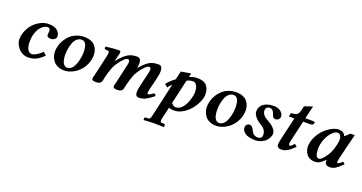

<svg xmlns="http://www.w3.org/2000/svg" viewBox="-42 -1310 4263 2263"><g transform="rotate(20 2089.5 -178.5)"><path d="M237.8 9.8Q202.1 9.8 169.9 -6.3Q137.7 -22.5 116.9 -47.1Q96.2 -71.8 84 -99.6Q71.8 -127.4 71.8 -151.9Q71.8 -211.9 95.7 -267.1Q119.6 -322.3 157.5 -360.4Q195.3 -398.4 242.7 -421.1Q290 -443.8 336.9 -443.8Q376.5 -443.8 405.8 -434.3Q435.1 -424.8 451.4 -408.9Q467.8 -393.1 475.3 -375Q482.9 -356.9 482.9 -336.9Q482.9 -319.8 470 -307.9Q457 -295.9 443.8 -291.5Q430.7 -287.1 420.9 -287.1Q367.2 -287.1 367.2 -323.2Q367.2 -331.5 369.1 -342.8Q371.1 -354 371.1 -370.1Q371.1 -388.7 360.4 -396.7Q349.6 -404.8 339.8 -404.8Q314.9 -404.8 289.6 -388.7Q264.2 -372.6 243.2 -343.8Q222.2 -314.9 209 -270Q195.8 -225.1 195.8 -172.9Q195.8 -140.1 201.2 -115.5Q206.5 -90.8 214.1 -77.1Q221.7 -63.5 232.2 -54.9Q242.7 -46.4 251.5 -43.7Q260.3 -41 269 -41Q288.6 -41 326.4 -62.7Q364.3 -84.5 392.1 -116.2L432.1 -82Q389.2 -38.1 344.7 -14.2Q300.3 9.8 237.8 9.8Z M642.1 -172.9Q642.1 -137.7 647.7 -111.1Q653.3 -84.5 661.1 -70.3Q668.9 -56.2 679.4 -47.1Q689.9 -38.1 698.2 -35.6Q706.5 -33.2 714.8 -33.2Q742.7 -33.2 764.9 -52Q787.1 -70.8 800 -98.6Q813 -126.5 821.8 -160.6Q830.6 -194.8 833.7 -222.4Q836.9 -250 836.9 -272Q836.9 -296.9 833.7 -318.4Q830.6 -339.8 823.2 -359.9Q815.9 -379.9 801.5 -391.4Q787.1 -402.8 767.1 -402.8Q732.9 -402.8 707 -379.6Q681.2 -356.4 667.7 -319.8Q654.3 -283.2 648.2 -246.1Q642.1 -209 642.1 -172.9ZM515.6 -165Q515.6 -201.7 526.1 -240Q536.6 -278.3 559.1 -314.9Q581.5 -351.6 612.5 -380.1Q643.6 -408.7 688.5 -426.3Q733.4 -443.8 785.6 -443.8Q835 -443.8 870.8 -428.5Q906.7 -413.1 925.5 -387.7Q944.3 -362.3 952.6 -335.2Q960.9 -308.1 960.9 -278.8Q960.9 -221.2 937.7 -167.2Q914.6 -113.3 877 -75Q839.4 -36.6 790 -13.4Q740.7 9.8 689.9 9.8Q649.4 9.8 617.2 -3.4Q585 -16.6 566.4 -35.9Q547.9 -55.2 535.9 -80.1Q523.9 -105 519.8 -125.7Q515.6 -146.5 515.6 -165Z M1376 -322.3Q1384.8 -374 1352.5 -374Q1335.4 -374 1305.4 -344.7Q1275.4 -315.4 1239.7 -262.2Q1201.2 -204.1 1170.4 -71.8Q1169.4 -67.4 1167 -54.2Q1164.6 -41 1163.1 -34.9Q1161.6 -28.8 1156.7 -18.6Q1151.9 -8.3 1145 -3.4Q1138.2 1.5 1125.7 5.6Q1113.3 9.8 1096.7 9.8Q1061 9.8 1050.3 3.4Q1039.6 -2.9 1039.6 -17.1Q1039.6 -21.5 1041.5 -30Q1043.5 -38.6 1047.4 -52.2L1052.2 -71.8L1108.9 -320.8Q1114.7 -346.7 1114.7 -367.2Q1114.7 -386.2 1099.6 -387.2L1059.6 -390.1Q1054.7 -397 1054.2 -406.7Q1053.7 -416.5 1058.6 -422.9Q1164.1 -436 1221.7 -436Q1242.2 -436 1242.2 -415Q1242.2 -400.4 1220.2 -320.3L1214.8 -300.8L1215.8 -299.8Q1264.2 -356.9 1296.6 -384.8Q1329.1 -412.6 1364.7 -425.8Q1400.4 -439 1450.7 -439Q1516.1 -439 1492.7 -312Q1537.1 -363.3 1568.8 -389.4Q1600.6 -415.5 1635 -427.2Q1669.4 -439 1717.8 -439Q1739.7 -439 1751.7 -425Q1763.7 -411.1 1765.4 -387Q1767.1 -362.8 1764.2 -337.9Q1761.2 -314.5 1753.9 -283.2L1717.8 -133.8Q1708.5 -97.7 1708.5 -82.5Q1708.5 -65.9 1718.8 -65.9Q1726.6 -65.9 1745.4 -75.9Q1764.2 -85.9 1781.7 -100.1Q1792 -100.1 1798.8 -92.8Q1805.7 -85.4 1807.6 -74.2Q1754.4 -30.3 1714.4 -10.3Q1674.3 9.8 1629.9 9.8Q1585 9.8 1585 -46.4Q1585 -73.7 1596.7 -125L1631.8 -274.9L1634.8 -287.6Q1637.2 -298.8 1638.7 -304.4Q1640.1 -310.1 1642.1 -319.8Q1644 -329.6 1644.3 -334.7Q1644.5 -339.8 1644.5 -347.2Q1644.5 -354.5 1642.8 -358.4Q1641.1 -362.3 1638.4 -366.5Q1635.7 -370.6 1630.9 -372.3Q1626 -374 1619.6 -374Q1602.5 -374 1572.5 -344.7Q1542.5 -315.4 1506.8 -262.2Q1468.3 -204.1 1437.5 -71.8Q1436.5 -67.4 1434.1 -54.2Q1431.6 -41 1430.2 -34.9Q1428.7 -28.8 1423.8 -18.6Q1418.9 -8.3 1412.1 -3.4Q1405.3 1.5 1392.8 5.6Q1380.4 9.8 1363.8 9.8Q1328.1 9.8 1317.4 3.4Q1306.6 -2.9 1306.6 -17.1Q1306.6 -21.5 1308.6 -30Q1310.5 -38.6 1314 -52.2L1319.3 -71.8L1375.5 -320.8V-321.3Z M1966.3 -344.2 1990.2 -449.2 2113.3 -470.2 2103 -422.9Q2158.7 -443.8 2200.2 -443.8Q2285.2 -443.8 2320.3 -403.6Q2355.5 -363.3 2355.5 -290Q2355.5 -250 2332.3 -198.5Q2309.1 -147 2271.7 -100.6Q2234.4 -54.2 2180.9 -22.2Q2127.4 9.8 2073.2 9.8Q2031.7 9.8 2005.4 -1Q1981 109.4 1969.2 157.2Q1968.3 162.1 1968.3 171.9Q1968.3 195.8 1981.4 195.8H1999.5Q2028.3 195.8 2028.3 208V231.9L2026.4 233.9Q1936.5 231.9 1898.4 231.9Q1882.8 231.9 1851.8 233.4Q1820.8 234.9 1797.4 236.3L1774.4 237.8L1772.5 235.8V212.9Q1772.5 201.2 1803.2 201.2H1822.3Q1842.8 201.2 1853 155.8L1949.2 -271Q1921.4 -243.2 1903.3 -217.8L1867.2 -249Q1898.4 -292.5 1966.3 -344.2ZM2168.5 -390.1Q2120.6 -390.1 2090.3 -370.1L2020.5 -66.9Q2048.3 -32.2 2075.2 -32.2Q2112.3 -32.2 2143.8 -60.5Q2175.3 -88.9 2193.4 -129.2Q2211.4 -169.4 2221.4 -208.3Q2231.4 -247.1 2231.4 -273.9Q2231.4 -300.8 2226.3 -325.4Q2221.2 -350.1 2206.3 -370.1Q2191.4 -390.1 2168.5 -390.1Z M2547.4 -172.9Q2547.4 -137.7 2553 -111.1Q2558.6 -84.5 2566.4 -70.3Q2574.2 -56.2 2584.7 -47.1Q2595.2 -38.1 2603.5 -35.6Q2611.8 -33.2 2620.1 -33.2Q2647.9 -33.2 2670.2 -52Q2692.4 -70.8 2705.3 -98.6Q2718.3 -126.5 2727.1 -160.6Q2735.8 -194.8 2739 -222.4Q2742.2 -250 2742.2 -272Q2742.2 -296.9 2739 -318.4Q2735.8 -339.8 2728.5 -359.9Q2721.2 -379.9 2706.8 -391.4Q2692.4 -402.8 2672.4 -402.8Q2638.2 -402.8 2612.3 -379.6Q2586.4 -356.4 2573 -319.8Q2559.6 -283.2 2553.5 -246.1Q2547.4 -209 2547.4 -172.9ZM2420.9 -165Q2420.9 -201.7 2431.4 -240Q2441.9 -278.3 2464.4 -314.9Q2486.8 -351.6 2517.8 -380.1Q2548.8 -408.7 2593.8 -426.3Q2638.7 -443.8 2690.9 -443.8Q2740.2 -443.8 2776.1 -428.5Q2812 -413.1 2830.8 -387.7Q2849.6 -362.3 2857.9 -335.2Q2866.2 -308.1 2866.2 -278.8Q2866.2 -221.2 2843 -167.2Q2819.8 -113.3 2782.2 -75Q2744.6 -36.6 2695.3 -13.4Q2646 9.8 2595.2 9.8Q2554.7 9.8 2522.5 -3.4Q2490.2 -16.6 2471.7 -35.9Q2453.1 -55.2 2441.2 -80.1Q2429.2 -105 2425 -125.7Q2420.9 -146.5 2420.9 -165Z M3282.2 -358.9Q3284.7 -336.9 3272 -322.5Q3259.3 -308.1 3245.1 -304.2Q3228.5 -299.8 3213.1 -305.9Q3197.8 -312 3191.9 -326.2L3185.5 -343.3Q3180.7 -356.4 3178.2 -362.3Q3175.8 -368.2 3170.2 -378.2Q3164.6 -388.2 3159.2 -393.1Q3153.8 -397.9 3145 -401.9Q3136.2 -405.8 3126 -405.8Q3073.7 -405.8 3073.7 -355Q3073.7 -299.3 3147.9 -259.8Q3263.2 -198.7 3263.2 -128.9Q3263.2 -109.9 3252.2 -86.9Q3241.2 -64 3220.7 -41.3Q3200.2 -18.6 3164.1 -3.2Q3127.9 12.2 3083.5 12.2Q3042 12.2 3005.9 1.7Q2969.7 -8.8 2945.3 -32.2Q2920.9 -55.7 2920.9 -87.9Q2920.9 -110.4 2935.3 -124.8Q2949.7 -139.2 2964.4 -139.2Q2985.8 -139.2 3000.5 -124.5Q3014.6 -110.4 3027.8 -81.1Q3039.1 -56.2 3059.8 -42.5Q3080.6 -28.8 3104.5 -28.8Q3159.2 -28.8 3159.2 -78.1Q3159.2 -144.5 3091.8 -183.1Q3042.5 -211.4 3014.4 -246.6Q2986.3 -281.7 2986.3 -314Q2986.3 -344.2 2998.3 -367.9Q3010.3 -391.6 3028.6 -405.5Q3046.9 -419.4 3071.5 -428.5Q3096.2 -437.5 3118.4 -440.7Q3140.6 -443.8 3163.1 -443.8Q3210 -443.8 3244.1 -419.7Q3278.3 -395.5 3282.2 -358.9Z M3375 -119.1 3437 -387.2H3368.2L3377.9 -434.1Q3395 -434.1 3408.4 -435.5Q3421.9 -437 3432.4 -441.2Q3442.9 -445.3 3450.4 -449.5Q3458 -453.6 3464.1 -463.1Q3470.2 -472.7 3473.9 -479.7Q3477.5 -486.8 3481.7 -502.2Q3485.8 -517.6 3488 -528.6Q3490.2 -539.6 3494.1 -561L3596.2 -595.2L3558.1 -434.1H3650.9Q3678.7 -434.1 3678.7 -424.8L3673.8 -402.8Q3672.4 -395 3657.7 -391.1Q3643.1 -387.2 3627 -387.2H3547.9L3486.8 -125Q3480.5 -97.2 3482.9 -82Q3485.4 -66.9 3494.1 -66.9Q3513.2 -66.9 3545.9 -108.9L3577.1 -82Q3529.8 -34.2 3491.9 -12.2Q3454.1 9.8 3416 9.8Q3401.4 9.8 3390.6 6.3Q3379.9 2.9 3374.3 -2Q3368.7 -6.8 3365.5 -14.2Q3362.3 -21.5 3361.6 -26.9Q3360.8 -32.2 3360.8 -39.1Q3360.8 -58.1 3375 -119.1Z M3994.6 -194.8Q4007.8 -230.5 4016.6 -272.9Q4025.4 -315.4 4025.4 -331.1Q4025.4 -361.3 4012.5 -383.1Q3999.5 -404.8 3978.5 -404.8Q3940.4 -404.8 3903.1 -362.8Q3865.7 -320.8 3843.8 -261.7Q3821.8 -202.6 3821.8 -150.9Q3821.8 -127.4 3823.5 -110.1Q3825.2 -92.8 3830.1 -75.7Q3835 -58.6 3845.5 -49.3Q3856 -40 3871.6 -40Q3893.1 -40 3931.9 -87.4Q3970.7 -134.8 3994.6 -194.8ZM3961.4 -39.1Q3961.4 -52.2 3962.4 -58.1L3960.4 -59.1Q3915 -16.1 3891.6 -3.2Q3868.2 9.8 3837.4 9.8Q3800.3 9.8 3772.2 -4.2Q3744.1 -18.1 3729 -40.3Q3713.9 -62.5 3706.8 -85.7Q3699.7 -108.9 3699.7 -131.8Q3699.7 -188.5 3726.8 -246.6Q3753.9 -304.7 3794.4 -347.2Q3835 -389.6 3884 -416.7Q3933.1 -443.8 3975.6 -443.8Q4042.5 -443.8 4059.6 -392.1Q4092.8 -415.5 4116.7 -443.8L4171.4 -446.8Q4173.3 -446.8 4173.3 -443.8L4142.1 -320.8L4094.7 -125Q4087.4 -93.3 4087.4 -83Q4087.4 -66.9 4096.7 -66.9Q4111.3 -66.9 4153.8 -105L4178.7 -82Q4124 -28.3 4092.8 -9.3Q4061.5 9.8 4023.4 9.8Q3989.7 9.8 3975.6 -5.6Q3961.4 -21 3961.4 -39.1Z"/></g></svg>

Font: Linux Libertine G
Style: Semibold Italic
Weight: 600
Italic angle: -11.5°
Designer: Philipp H. Poll
Foundry: Philipp H. Poll
Version: Version 5.1.1